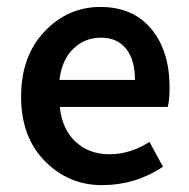

<svg xmlns="http://www.w3.org/2000/svg" viewBox="-20 -523 547 555"><path d="M370.1 -292Q370.1 -350.1 344.5 -382.1Q318.8 -414.1 272 -414.1Q225.1 -414.1 191.9 -382.1Q158.7 -350.1 151.9 -292ZM470.2 -270Q470.2 -233.9 464.8 -213.9H152.8Q159.7 -148.9 198.7 -113Q237.8 -77.1 296.9 -77.1Q356 -77.1 412.1 -112.8L451.2 -41Q371.1 12.2 274.7 12.2Q178.2 12.2 109.6 -57.4Q41 -127 41 -243.7Q41 -360.4 108.4 -431.6Q175.8 -502.9 270 -502.9Q364.3 -502.9 417.2 -439.5Q470.2 -376 470.2 -270Z"/></svg>

Font: SourceSansPro-Semibold
Style: Regular
Weight: 600
Designer: Paul D. Hunt
Foundry: Adobe Systems Incorporated
Version: Version 2.020;PS 2.0;hotconv 1.0.86;makeotf.lib2.5.63406